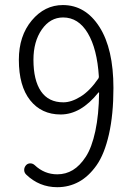

<svg xmlns="http://www.w3.org/2000/svg" viewBox="-20 -740 540 771"><path d="M234.4 -329.1Q266.6 -329.1 303.7 -352.1Q340.8 -375 375 -424.8Q377 -427.7 377 -432.6Q370.1 -543.9 332.5 -606.9Q294.9 -669.9 233.4 -669.9Q181.6 -669.9 147.9 -621.6Q114.3 -573.2 114.3 -500Q114.3 -418 144.5 -373.5Q174.8 -329.1 234.4 -329.1ZM85 -39.1Q77.1 -46.9 77.1 -57.6Q77.1 -68.4 85 -77.1Q91.8 -84 101.6 -84Q111.3 -84 119.1 -77.1Q158.2 -40 210 -40Q244.1 -40 272.5 -57.1Q300.8 -74.2 324.7 -110.8Q348.6 -147.5 362.8 -213.4Q377 -279.3 377.9 -367.2Q377.9 -369.1 377 -369.1Q376 -369.1 375 -368.2Q304.7 -280.3 223.6 -280.3Q146.5 -280.3 101.1 -337.4Q55.7 -394.5 55.7 -500Q55.7 -595.7 107.4 -657.7Q159.2 -719.7 232.4 -719.7Q323.2 -719.7 379.4 -631.8Q435.5 -543.9 435.5 -386.7Q435.5 -280.3 417.5 -200.7Q399.4 -121.1 367.7 -76.2Q335.9 -31.2 296.4 -9.8Q256.8 11.7 210 11.7Q137.7 11.7 85 -39.1Z"/></svg>

Font: Gen Jyuu Gothic L Monospace Light
Style: Regular
Weight: 300
Designer: [Source Han Sans]
Ryoko NISHIZUKA  (kana & ideographs); Paul D. Hunt (Latin, Greek & Cyrillic); Wenlong ZHANG  (bopomofo
Version: Version 1.002.20150607